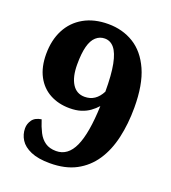

<svg xmlns="http://www.w3.org/2000/svg" viewBox="-134 -824 832 933"><g transform="rotate(20 282.0 -357.5)"><path d="M230 9Q169 9 131 -7.5Q93 -24 76 -51Q59 -78 59 -110Q59 -133 73 -153Q87 -173 120 -178Q131 -143 145 -115.5Q159 -88 181.5 -72.5Q204 -57 238 -57Q299 -57 330 -125.5Q361 -194 366 -336Q351 -319 331.5 -305Q312 -291 287 -283Q262 -275 228 -275Q171 -275 126.5 -299Q82 -323 57 -370Q32 -417 32 -484Q32 -556 60 -610Q88 -664 141 -694Q194 -724 267 -724Q341 -724 399 -688.5Q457 -653 490.5 -578.5Q524 -504 524 -385Q524 -301 507.5 -228.5Q491 -156 455.5 -103Q420 -50 364.5 -20.5Q309 9 230 9ZM278 -352Q307 -352 328.5 -366.5Q350 -381 365 -410Q365 -498 354.5 -551Q344 -604 324 -628Q304 -652 275 -652Q249 -652 229.5 -634.5Q210 -617 200.5 -581Q191 -545 191 -488Q191 -424 213.5 -388Q236 -352 278 -352Z"/></g></svg>

Font: Noto Serif Armenian ExtraBold
Style: Regular
Weight: 800
Version: Version 2.007